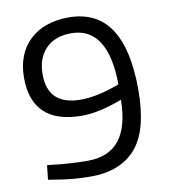

<svg xmlns="http://www.w3.org/2000/svg" viewBox="-78 -737 716 813"><g transform="rotate(-10 280.0 -330.0)"><path d="M247 -58Q427 -58 429 -288Q327 -250 257 -250Q41 -250 41 -451Q41 -502 57 -542.5Q73 -583 103 -611.5Q133 -640 175.5 -655Q218 -670 270 -670Q391 -670 450 -581Q509 -492 509 -318Q509 -144 442.5 -67Q376 10 247 10Q209 10 170.5 6.5Q132 3 92 -4L66 -8L73 -70Q163 -58 247 -58ZM263 -318Q325 -318 404 -345L430 -354Q427 -602 270 -602Q200 -602 160.5 -561.5Q121 -521 121 -451Q121 -318 263 -318Z"/></g></svg>

Font: Sunflower Light
Style: Regular
Weight: 300
Designer: JIKJI
Foundry: JIKJI
Version: Version 1.00